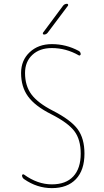

<svg xmlns="http://www.w3.org/2000/svg" viewBox="-20 -970 540 1000"><path d="M209 -790Q205.1 -790 203.6 -793.5Q202.1 -796.9 204.1 -799.8L308.6 -940.4Q316.4 -950.2 329.1 -950.2Q333 -950.2 334.5 -946.8Q335.9 -943.4 334 -940.4L228.5 -799.8Q220.7 -790 209 -790ZM245.1 -376Q162.1 -418 126 -467.8Q89.8 -517.6 89.8 -589.8Q89.8 -656.2 134.8 -698.2Q179.7 -740.2 250 -740.2Q324.2 -740.2 389.6 -705.1Q399.4 -700.2 400.4 -688.5Q400.4 -684.6 397 -682.1Q393.6 -679.7 390.6 -681.6Q324.2 -719.7 250 -719.7Q186.5 -719.7 148.4 -684.1Q110.4 -648.4 110.4 -589.8Q110.4 -523.4 143.6 -478.5Q176.8 -433.6 254.9 -393.6Q348.6 -345.7 384.3 -297.4Q419.9 -249 419.9 -169.9Q419.9 -84 375.5 -37.1Q331.1 9.8 250 9.8Q172.9 9.8 105.5 -37.1Q95.7 -43.9 94.7 -55.7Q94.7 -59.6 98.1 -61.5Q101.6 -63.5 105.5 -60.5Q175.8 -9.8 250 -9.8Q323.2 -9.8 361.8 -51.3Q400.4 -92.8 400.4 -169.9Q400.4 -243.2 367.2 -287.1Q334 -331.1 245.1 -376Z"/></svg>

Font: Rounded Mgen+ 1m thin
Style: Regular
Weight: 100
Designer: [Source Han Sans]
Ryoko NISHIZUKA  (kana & ideographs); Paul D. Hunt (Latin, Greek & Cyrillic); Wenlong ZHANG  (bopomofo
Version: Version 1.059.20150602